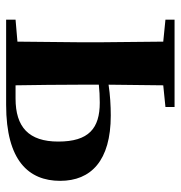

<svg xmlns="http://www.w3.org/2000/svg" viewBox="-2 -574 576 611"><g transform="rotate(90 285.5 -268.0)"><path d="M42 0H313C491 0 555 -72 555 -172C555 -270 491 -333 347 -333C316 -333 282 -331 249 -326L251 -500L320 -507V-536H42V-507L112 -500L114 -301V-235L112 -36L42 -30ZM249 -295C267 -297 286 -298 306 -298C388 -298 430 -263 430 -166C430 -72 384 -30 293 -30H251C250 -87 249 -177 249 -235Z"/></g></svg>

Font: Noto Serif KR
Style: Bold
Weight: 700
Designer: Ryoko NISHIZUKA 西塚涼子 (kana & ideographs); Frank Grießhammer (Latin, Greek & Cyrillic); Wenlong ZHANG 张文龙 (bopomofo); San
Foundry: Adobe
Version: Version 2.001;hotconv 1.1.0;makeotfexe 2.6.0